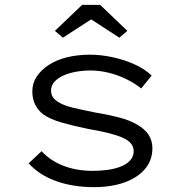

<svg xmlns="http://www.w3.org/2000/svg" viewBox="-20 -760 748 790"><path d="M367 10Q280 10 210.5 -15Q141 -40 98 -88L151 -138Q188 -98 242 -77.5Q296 -57 361 -57Q393 -57 422.5 -61Q452 -65 476.5 -74.5Q501 -84 515.5 -100Q530 -116 530 -138Q530 -175 481 -195Q457 -205 422.5 -213.5Q388 -222 345 -229Q282 -242 234.5 -255.5Q187 -269 157 -290Q136 -307 124.5 -330Q113 -353 113 -384Q113 -418 131 -445Q149 -472 181 -493Q213 -514 256.5 -524.5Q300 -535 351 -535Q394 -535 441.5 -525Q489 -515 532 -496Q575 -477 604 -449L561 -396Q535 -417 500.5 -434Q466 -451 428 -460.5Q390 -470 352 -470Q323 -470 294 -465Q265 -460 241.5 -449.5Q218 -439 204 -423.5Q190 -408 190 -388Q190 -372 197.5 -360.5Q205 -349 220 -340Q242 -326 279.5 -317Q317 -308 367 -298Q422 -289 467 -277.5Q512 -266 543 -248Q575 -230 591 -206Q607 -182 607 -150Q607 -100 576 -64Q545 -28 491 -9Q437 10 367 10ZM239 -605 206 -633 318 -740H392L504 -633L471 -605L340 -690H370Z"/></svg>

Font: Lexend Peta Light
Style: Regular
Weight: 300
Version: Version 1.007